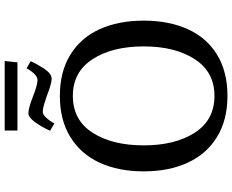

<svg xmlns="http://www.w3.org/2000/svg" viewBox="-108 -894 1017 842"><g transform="rotate(-90 401.0 -473.5)"><path d="M70 -352Q70 -463 108 -545.5Q146 -628 220.5 -674Q295 -720 401 -720Q507 -720 581.5 -674Q656 -628 693.5 -545.5Q731 -463 731 -352Q731 -242 693.5 -159Q656 -76 581.5 -30.5Q507 15 401 15Q295 15 220.5 -31Q146 -77 108 -159.5Q70 -242 70 -352ZM618 -352Q618 -490 562 -576.5Q506 -663 401 -663Q295 -663 239.5 -576.5Q184 -490 184 -352Q184 -215 239.5 -128.5Q295 -42 401 -42Q506 -42 562 -128.5Q618 -215 618 -352ZM325 -858Q338 -858 358 -852Q378 -846 398 -838Q418 -830 438 -824Q458 -818 470 -818Q484 -818 498 -832.5Q512 -847 522 -866L553 -848Q543 -824 521 -790Q499 -756 476 -756Q464 -756 444 -762Q424 -768 404 -776Q384 -783 364 -789Q344 -795 332 -795Q319 -795 304.5 -779Q290 -763 280 -744L248 -763Q265 -800 286 -829Q307 -858 325 -858ZM249 -962H554L548 -906H249Z"/></g></svg>

Font: Andada Pro Medium
Style: Regular
Weight: 500
Designer: Carolina Giovagnoli
Foundry: Huerta Tipografica
Version: Version 3.005; ttfautohint (v1.8.4)